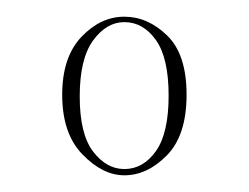

<svg xmlns="http://www.w3.org/2000/svg" viewBox="-20 -790 298 230"><path d="M129 -580Q103 -580 78.8 -605Q54.5 -630 54.5 -676.5Q54.5 -721.5 77.5 -745.8Q100.5 -770 129 -770Q157 -770 180.2 -747.5Q203.5 -725 203.5 -676.5Q203.5 -628 180 -604Q156.5 -580 129 -580ZM129 -587.5Q151.5 -587.5 166.8 -609Q182 -630.5 182 -675.5Q182 -720.5 166.8 -742Q151.5 -763.5 129 -763.5Q107.5 -763.5 91.5 -741.5Q75.5 -719.5 75.5 -674.5Q75.5 -629.5 91.5 -608.5Q107.5 -587.5 129 -587.5Z"/></svg>

Font: Imbue 100pt Thin
Style: Regular
Weight: 100
Designer: Tyler Finck
Foundry: Etcetera Type Company
Version: Version 1.102; ttfautohint (v1.8.3)